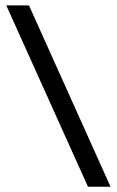

<svg xmlns="http://www.w3.org/2000/svg" viewBox="-20 -606 436 715"><path d="M307.6 89.4 3.4 -585.9H87.9L391.6 89.4Z"/></svg>

Font: Harmattan
Style: Bold
Weight: 700
Designer: George W. Nuss III and SIL International
Foundry: SIL International
Version: Version 4.000